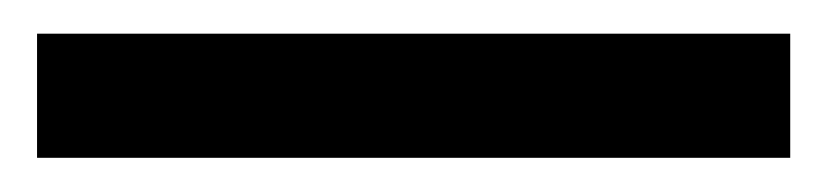

<svg xmlns="http://www.w3.org/2000/svg" viewBox="-20 -20 491 114"><path d="M449.2 73.7H2V0H449.2Z"/></svg>

Font: Mardoto
Style: Regular
Weight: 400
Designer: Christian Robertson, Vahan Hovhannisyan
Foundry: Google
Version: Version 1.000